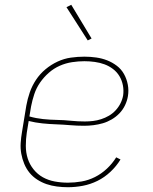

<svg xmlns="http://www.w3.org/2000/svg" viewBox="-20 -775 640 803"><path d="M264 8Q241 8 218 5Q195 2 174.5 -5Q154 -12 135.5 -24Q117 -36 103.5 -52.5Q90 -69 81.5 -89.5Q73 -110 69 -132Q65 -154 66.5 -177Q68 -200 72 -223L90 -333Q95 -361 104.5 -388.5Q114 -416 130.5 -441Q147 -466 170.5 -485.5Q194 -505 221 -517.5Q248 -530 276.5 -534Q305 -538 333 -538Q358 -538 382.5 -534.5Q407 -531 428.5 -522.5Q450 -514 468.5 -500Q487 -486 498.5 -465.5Q510 -445 514.5 -421Q519 -397 515 -373Q512 -354 503 -335Q494 -316 479.5 -301Q465 -286 447 -275.5Q429 -265 410 -259.5Q391 -254 371 -251.5Q351 -249 332 -249Q302 -249 273 -251.5Q244 -254 215 -255Q186 -256 157 -259Q128 -262 100 -269L92 -220Q88 -193 88 -165Q88 -137 96 -112Q104 -87 120.5 -66.5Q137 -46 159.5 -33.5Q182 -21 209 -16Q236 -11 264 -11Q292 -11 321 -16Q350 -21 377 -34.5Q404 -48 427 -69.5Q450 -91 466 -117L484 -108Q467 -80 442 -56.5Q417 -33 387.5 -18.5Q358 -4 326.5 2Q295 8 264 8ZM335 -267Q352 -267 369 -269Q386 -271 403 -276.5Q420 -282 435.5 -291Q451 -300 463.5 -313.5Q476 -327 484 -343Q492 -359 495 -376Q498 -397 494 -418Q490 -439 479.5 -456.5Q469 -474 452.5 -486.5Q436 -499 417 -506Q398 -513 376.5 -516Q355 -519 333 -519Q308 -519 281.5 -515Q255 -511 230 -500Q205 -489 184 -470.5Q163 -452 147.5 -429.5Q132 -407 123.5 -381.5Q115 -356 110 -330L103 -288Q131 -280 160 -277Q189 -274 218 -273.5Q247 -273 276 -270Q305 -267 335 -267ZM347 -606 258 -745 278 -755 363 -614Z"/></svg>

Font: Iosevka Curly Thin Extended
Style: Italic
Weight: 100
Width: 7
Italic angle: -9°
Monospace: yes
Designer: Belleve Invis
Foundry: Belleve Invis
Version: Version 11.1.0; ttfautohint (v1.8.3)